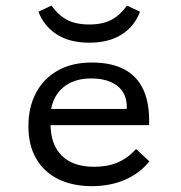

<svg xmlns="http://www.w3.org/2000/svg" viewBox="-20 -648 641 680"><path d="M305.6 11.3Q237.1 11.3 186.3 -13.7Q135.5 -38.7 108.1 -86.3Q80.6 -133.9 80.6 -200.8Q80.6 -268.5 107.7 -319.4Q134.7 -370.2 185.1 -398.4Q235.5 -426.6 304.8 -426.6Q375 -426.6 421 -402Q466.9 -377.4 488.7 -328.2Q510.5 -279 508.1 -204.8H125L124.2 -262.1H429Q430.6 -296.8 416.1 -320.6Q401.6 -344.4 373 -357.3Q344.4 -370.2 303.2 -370.2Q241.1 -370.2 203.2 -337.9Q165.3 -305.6 158.9 -247.6L161.3 -245.2Q160.5 -239.5 159.7 -229.8Q158.9 -220.2 158.9 -209.7Q158.9 -136.3 198.8 -96.8Q238.7 -57.3 312.9 -57.3Q360.5 -57.3 396 -72.2Q431.5 -87.1 462.1 -120.2L508.9 -76.6Q475 -33.9 422.6 -11.3Q370.2 11.3 305.6 11.3ZM296 -496.8Q226.6 -496.8 181 -526.2Q135.5 -555.6 116.1 -606.5L162.1 -628.2Q186.3 -594.4 217.3 -577.8Q248.4 -561.3 296 -561.3Q343.5 -561.3 374.6 -577.8Q405.6 -594.4 429.8 -628.2L475.8 -606.5Q456.5 -554.8 410.9 -525.8Q365.3 -496.8 296 -496.8Z"/></svg>

Font: Playfair 5pt SemiExpanded Light
Style: Regular
Weight: 300
Width: 6
Designer: Claus Eggers Sørensen
Foundry: Claus Eggers Sørensen
Version: Version 2.203